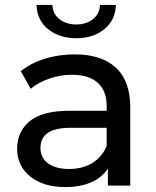

<svg xmlns="http://www.w3.org/2000/svg" viewBox="-20 -757 638 783"><path d="M49.8 -149.9Q49.8 -219.7 100.8 -262.5Q151.9 -305.2 263.2 -305.2H415V-324.2Q415 -386.2 378.9 -419.2Q342.8 -452.1 272.9 -452.1Q226.1 -452.1 181.2 -436.5Q136.2 -420.9 105 -395L64.9 -466.8Q106 -500 163.1 -517.6Q220.2 -535.2 284.2 -535.2Q394 -535.2 452.6 -481Q511.2 -426.8 511.2 -319.8V0H419.9V-69.8Q396 -32.7 351.6 -13.4Q307.1 5.9 246.1 5.9Q157.2 5.9 103.5 -37.1Q49.8 -80.1 49.8 -149.9ZM128.9 -736.8H193.8Q194.8 -700.7 222.4 -679Q250 -657.2 291 -657.2Q332 -657.2 359.4 -679.2Q386.7 -701.2 387.7 -736.8H452.6Q450.7 -674.8 405.3 -637.9Q359.9 -601.1 291 -601.1Q221.7 -601.1 176.3 -637.9Q130.9 -674.8 128.9 -736.8ZM145 -153.8Q145 -113.8 176 -90.8Q207 -67.9 262.2 -67.9Q316.9 -67.9 356.9 -92.5Q397 -117.2 415 -162.1V-235.8H267.1Q145 -235.8 145 -153.8Z"/></svg>

Font: Montserrat Medium
Style: Regular
Weight: 500
Designer: Julieta Ulanovsky
Foundry: Julieta Ulanovsky
Version: Version 7.200